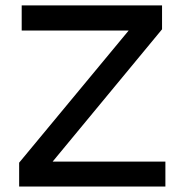

<svg xmlns="http://www.w3.org/2000/svg" viewBox="-20 -680 671 700"><path d="M583 -90.8V0H49.8V-86.9L449.2 -568.8H59.1V-660.2H570.8V-573.2L171.9 -90.8Z"/></svg>

Font: Work Sans Medium
Style: Regular
Weight: 500
Designer: Wei Huang
Foundry: Wei Huang
Version: Version 2.012